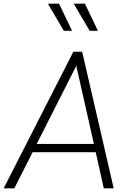

<svg xmlns="http://www.w3.org/2000/svg" viewBox="-35 -1027 699 1047"><path d="M-15 0H43L143 -197H487L531 0H585L413 -745H365ZM165 -242 381 -668 477 -242ZM226 -1007 313 -859H358L287 -1007ZM367 -1007 454 -859H499L428 -1007Z"/></svg>

Font: Mluvka ExtraLight
Style: Italic
Weight: 200
Italic angle: -8°
Designer: Modified by Jiří Krblich, Original typeface by Gumpita Rahayu
Foundry: Gumpita Rahayu & Jiří Krblich
Version: Version 2.000;Glyphs 3.1.1 (3134)